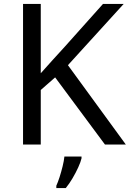

<svg xmlns="http://www.w3.org/2000/svg" viewBox="-20 -734 659 975"><path d="M619 0H513L260 -341L187 -277V0H97V-714H187V-362Q217 -396 248 -430Q279 -464 310 -498L503 -714H608L325 -403ZM394 70Q390 88 377.5 115.5Q365 143 348.5 171Q332 199 314 221H266V209Q274 192 282.5 165.5Q291 139 298 110.5Q305 82 307 61H394Z"/></svg>

Font: Noto Sans Syriac Eastern
Style: Regular
Weight: 400
Designer: Patrick Giasson and the Monotype Design Team
Foundry: Monotype Imaging Inc.
Version: Version 3.001; ttfautohint (v1.8.4.7-5d5b)